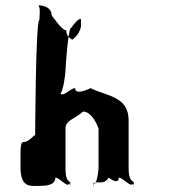

<svg xmlns="http://www.w3.org/2000/svg" viewBox="-20 -700 657 721"><path d="M130 -2C148 -2 188 -3 188 -33C205 -33 233 8 242 -12C242 -12 244 15 244 -15C235 -24 226 -23 226 -70V-217C226 -249 258 -251 292 -281C328 -281 350 -219 350 -217V-70C350 -52 340 6 331 -15C331 -15 333 18 333 -12C342 -22 371 -3 388 -33C388 -33 426 -3 426 -33C443 -33 472 8 481 -12C481 -12 483 15 483 -15C474 -24 463 -23 463 -70V-248C463 -339 380 -339 320 -369C320 -369 262 -339 262 -369C244 -369 215 -331 205 -352C205 -352 207 -319 207 -349C217 -358 226 -420 226 -437C226 -448 236 -595 247 -595C259 -612 275 -631 284 -629V-600C275 -560 247 -550 248 -550C266 -550 229 -551 229 -586C212 -586 183 -632 174 -642C174 -672 144 -680 124 -680C133 -671 128 -642 128 -625C113 -625 112 -153 112 -187C112 -203 101 -176 74 -167C56 -167 57 -162 57 -73C57 7 94 -2 130 -2Z"/></svg>

Font: Hussar Przerywany
Style: Regular
Weight: 400
Foundry: Cannot Into Space Fonts
Version: Version 0.982